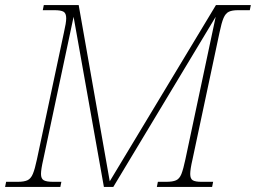

<svg xmlns="http://www.w3.org/2000/svg" viewBox="-30 -734 1005 754"><path d="M-10 0 -6 -20H40Q64 -20 77.5 -26Q91 -32 99 -51Q107 -70 115 -108L221 -606Q230 -645 230 -662Q230 -682 219.5 -688Q209 -694 184 -694H138L142 -714H279L401 -22L818 -714H955L951 -694H905Q882 -694 869 -688Q856 -682 848 -663.5Q840 -645 832 -606L726 -108Q717 -69 717 -51Q717 -32 727 -26Q737 -20 761 -20H807L803 0H586L590 -20H623Q648 -20 661.5 -26Q675 -32 682.5 -51Q690 -70 698 -108L817 -668L415 0H378L259 -668L140 -108Q131 -69 131 -51Q131 -32 142 -26Q153 -20 178 -20H211L207 0Z"/></svg>

Font: Noto Serif Thin
Style: Italic
Weight: 100
Italic angle: -12°
Designer: Monotype Design Team
Foundry: Monotype Imaging Inc.
Version: Version 2.014; ttfautohint (v1.8.4.7-5d5b)